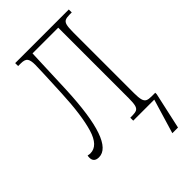

<svg xmlns="http://www.w3.org/2000/svg" viewBox="-273 -804 1104 1104"><g transform="rotate(-45 278.5 -252.0)"><path d="M42 10Q1 10 1 -28Q1 -33 1.5 -36.5Q2 -40 3 -44Q13 -41 23 -41Q85 -41 113.5 -135.5Q142 -230 150 -402Q154 -492 156.5 -548Q159 -604 159 -626Q159 -662 148.5 -676Q138 -690 106 -690H84V-714H520V-690H501Q478 -690 466 -684Q454 -678 449.5 -660Q445 -642 445 -605V-108Q445 -72 450 -54Q455 -36 467 -30Q479 -24 502 -24H533V-12L484 210H438L501 0H330V-24H346Q370 -24 382 -30Q394 -36 398.5 -54Q403 -72 403 -109V-683H194L183 -400Q174 -193 138.5 -91.5Q103 10 42 10Z"/></g></svg>

Font: Noto Serif ExtraCondensed ExtraLight
Style: Regular
Weight: 200
Width: 2
Designer: Monotype Design Team
Foundry: Monotype Imaging Inc.
Version: Version 2.015